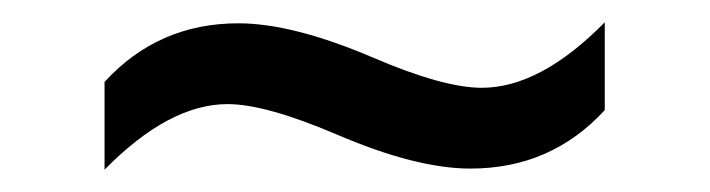

<svg xmlns="http://www.w3.org/2000/svg" viewBox="-20 -439 640 173"><path d="M74.2 -286.1V-365.2Q122.6 -418 194.8 -418Q243.7 -418 315.9 -387.2Q379.4 -359.9 414.1 -359.9Q466.8 -359.9 524.9 -418.9V-339.8Q476.6 -287.1 403.8 -287.1Q355 -287.1 283.2 -317.9Q219.2 -345.2 185.1 -345.2Q132.3 -345.2 74.2 -286.1Z"/></svg>

Font: Droid Sans Mono
Style: Regular
Weight: 400
Monospace: yes
Version: Version 1.00 build 112